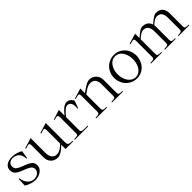

<svg xmlns="http://www.w3.org/2000/svg" viewBox="325 -1766 3029 3029"><g transform="rotate(-45 1840.0 -251.0)"><path d="M399.9 -460.9 379.9 -328.1H366.2Q364.3 -370.6 351.8 -402.1Q339.4 -433.6 318.6 -452.1Q297.9 -470.7 272.5 -479.7Q247.1 -488.8 216.8 -488.8Q169.4 -488.8 142.8 -464.1Q116.2 -439.5 116.2 -400.9Q116.2 -363.3 139.4 -340.3Q162.6 -317.4 211.9 -297.9L286.1 -269Q355.5 -241.2 384.8 -211.7Q414.1 -182.1 414.1 -131.8Q414.1 -71.3 360.1 -30Q306.2 11.2 225.1 11.2Q175.8 11.2 125.2 -7.8Q74.7 -26.9 45.9 -46.9L53.2 -189H67.9Q76.2 -109.4 121.1 -61.3Q166 -13.2 226.1 -13.2Q280.8 -13.2 314.5 -43.5Q348.1 -73.7 348.1 -113.8Q348.1 -147 325 -171.1Q301.8 -195.3 244.1 -217.8L171.9 -246.1Q113.3 -269 81.5 -300.3Q49.8 -331.5 49.8 -382.8Q49.8 -443.4 97.2 -477.3Q144.5 -511.2 224.1 -511.2Q272.9 -511.2 321.8 -496.1Q370.6 -481 399.9 -460.9Z M469.7 -443.8V-460L641.1 -511.2V-183.1Q641.1 -112.8 671.1 -74Q701.2 -35.2 752 -35.2Q792.5 -35.2 837.2 -62.7Q881.8 -90.3 909.2 -121.1V-418.9Q909.2 -430.2 908.2 -438Q907.2 -445.8 904.5 -451.2Q901.9 -456.5 899.4 -459.7Q897 -462.9 890.9 -463.6Q884.8 -464.4 880.4 -464.4Q876 -464.4 866.7 -461.9Q857.4 -459.5 850.6 -457.3Q843.8 -455.1 830.6 -450.9Q817.4 -446.8 808.1 -443.8V-460L978 -511.2V-86.9Q978 -61 982.4 -46.1Q986.8 -31.2 1000.7 -24.7Q1014.6 -18.1 1025.4 -16.6Q1036.1 -15.1 1063 -14.6Q1073.7 -14.2 1079.1 -14.2V0H909.2V-96.2Q801.8 11.2 730 11.2Q659.7 11.2 615.2 -33.9Q570.8 -79.1 570.8 -150.9V-418.9Q570.8 -431.2 569.1 -439.7Q567.4 -448.2 564.7 -453.4Q562 -458.5 556.2 -460.7Q550.3 -462.9 545.7 -463.4Q541 -463.9 531 -461.7Q521 -459.5 513.9 -457.3Q506.8 -455.1 492.9 -450.7Q479 -446.3 469.7 -443.8Z M1492.7 -314.9Q1502.9 -390.6 1481.7 -430.4Q1460.4 -470.2 1415.5 -470.2Q1401.9 -470.2 1386.2 -462.2Q1370.6 -454.1 1358.6 -445.1Q1346.7 -436 1327.6 -415.5Q1308.6 -395 1299.8 -384.5Q1291 -374 1270.5 -349.1V-58.1Q1270.5 -44.9 1273.9 -37.1Q1277.3 -29.3 1285.6 -24.4Q1293.9 -19.5 1307.6 -17.6Q1321.3 -15.6 1341.6 -14.9Q1361.8 -14.2 1389.6 -14.2Q1395 -14.2 1398.2 -14.2Q1401.4 -14.2 1406.2 -14.2Q1411.1 -14.2 1415.5 -14.2V0H1114.7V-14.2Q1169.9 -15.1 1181.6 -18.6Q1199.2 -23.9 1201.2 -44.4Q1201.7 -48.8 1201.7 -54.2V-416Q1201.7 -433.1 1197.3 -443.1Q1192.9 -453.1 1186.8 -457Q1180.7 -460.9 1167.7 -459.7Q1154.8 -458.5 1144.5 -455.6Q1134.3 -452.6 1114.3 -446.3Q1111.3 -445.3 1109.9 -444.8V-460L1270.5 -511.2V-382.8Q1283.2 -398.4 1287.6 -404.1Q1292 -409.7 1306.9 -427Q1321.8 -444.3 1330.6 -452.6Q1339.4 -460.9 1355.2 -474.9Q1371.1 -488.8 1383.3 -495.4Q1395.5 -502 1411.1 -507.6Q1426.8 -513.2 1440.9 -513.2Q1478 -513.2 1507.3 -491.5Q1536.6 -469.7 1548.8 -438L1505.9 -314.9Z M2033.7 -316.9Q2033.7 -460.9 1915.5 -460.9Q1903.8 -460.9 1890.9 -458Q1877.9 -455.1 1866.7 -450.9Q1855.5 -446.8 1841.8 -439.7Q1828.1 -432.6 1819.1 -427Q1810.1 -421.4 1797.1 -412.4Q1784.2 -403.3 1778.1 -398.7Q1772 -394 1761.2 -385.7Q1750.5 -377.4 1748.5 -376V-60.1Q1748.5 -51.8 1749.5 -45.7Q1750.5 -39.6 1753.4 -34.9Q1756.3 -30.3 1758.5 -26.9Q1760.7 -23.4 1766.8 -21.5Q1772.9 -19.5 1776.4 -18.1Q1779.8 -16.6 1788.6 -15.9Q1797.4 -15.1 1802 -15.1Q1806.6 -15.1 1818.1 -14.6Q1829.6 -14.2 1835.4 -14.2V0H1592.3V-14.2Q1597.2 -14.2 1608.6 -14.6Q1620.1 -15.1 1625 -15.4Q1629.9 -15.6 1639.4 -16.6Q1648.9 -17.6 1653.1 -19.5Q1657.2 -21.5 1663.6 -24.7Q1669.9 -27.8 1672.6 -32.5Q1675.3 -37.1 1677.5 -44.2Q1679.7 -51.3 1679.7 -60.1V-422.9Q1679.7 -438 1676.3 -446.5Q1672.9 -455.1 1666.5 -458.5Q1660.2 -461.9 1650.1 -461.4Q1640.1 -460.9 1628.2 -458Q1616.2 -455.1 1600.1 -450.2Q1585.9 -445.8 1578.6 -443.8V-460L1748.5 -511.2V-408.2Q1753.9 -411.6 1776.6 -427.5Q1799.3 -443.4 1811 -451.2Q1822.8 -459 1844.5 -472.4Q1866.2 -485.8 1880.6 -492.9Q1895 -500 1911.9 -505.6Q1928.7 -511.2 1940.4 -511.2Q2012.7 -511.2 2058.6 -464.4Q2104.5 -417.5 2104.5 -347.2V-60.1Q2104.5 -51.8 2105.5 -45.7Q2106.4 -39.6 2109.4 -34.9Q2112.3 -30.3 2114.5 -26.9Q2116.7 -23.4 2122.8 -21.5Q2128.9 -19.5 2132.3 -18.1Q2135.7 -16.6 2144.5 -15.9Q2153.3 -15.1 2158 -15.1Q2162.6 -15.1 2174.1 -14.6Q2185.5 -14.2 2191.4 -14.2V0H1946.3V-14.2Q1951.2 -14.2 1962.6 -14.6Q1974.1 -15.1 1979 -15.4Q1983.9 -15.6 1993.4 -16.6Q2002.9 -17.6 2007.1 -19.5Q2011.2 -21.5 2017.6 -24.7Q2023.9 -27.8 2026.6 -32.5Q2029.3 -37.1 2031.5 -44.2Q2033.7 -51.3 2033.7 -60.1Z M2496.1 11.2Q2424.8 11.2 2366.2 -25.1Q2307.6 -61.5 2275.4 -121.3Q2243.2 -181.2 2243.2 -250Q2243.2 -320.8 2275.4 -380.4Q2307.6 -439.9 2366 -475.6Q2424.3 -511.2 2496.1 -511.2Q2567.9 -511.2 2624.8 -475.6Q2681.6 -439.9 2712.4 -380.4Q2743.2 -320.8 2743.2 -250Q2743.2 -198.2 2725.1 -150.9Q2707 -103.5 2675 -67.6Q2643.1 -31.7 2596.4 -10.3Q2549.8 11.2 2496.1 11.2ZM2323.2 -250Q2323.2 -186.5 2345.2 -133.3Q2367.2 -80.1 2407.2 -48.6Q2447.3 -17.1 2496.1 -17.1Q2544.4 -17.1 2583 -48.6Q2621.6 -80.1 2642.3 -133.1Q2663.1 -186 2663.1 -250Q2663.1 -350.1 2616.7 -416.5Q2570.3 -482.9 2496.1 -482.9Q2421.4 -482.9 2372.3 -416.3Q2323.2 -349.6 2323.2 -250Z M2971.2 -60.1Q2971.2 -51.8 2972.2 -45.7Q2973.1 -39.6 2976.1 -34.9Q2979 -30.3 2981.2 -26.9Q2983.4 -23.4 2989.5 -21.5Q2995.6 -19.5 2999 -18.1Q3002.4 -16.6 3011.2 -15.9Q3020 -15.1 3024.7 -15.1Q3029.3 -15.1 3040.8 -14.6Q3052.2 -14.2 3058.1 -14.2V0H2814.9V-14.2Q2819.8 -14.2 2831.3 -14.6Q2842.8 -15.1 2847.7 -15.4Q2852.5 -15.6 2862.1 -16.6Q2871.6 -17.6 2875.7 -19.5Q2879.9 -21.5 2886.2 -24.7Q2892.6 -27.8 2895.3 -32.5Q2897.9 -37.1 2900.1 -44.2Q2902.3 -51.3 2902.3 -60.1V-422.9Q2902.3 -438 2898.9 -446.5Q2895.5 -455.1 2889.2 -458.5Q2882.8 -461.9 2872.8 -461.4Q2862.8 -460.9 2850.8 -458Q2838.9 -455.1 2822.8 -450.2Q2808.6 -445.8 2801.3 -443.8V-460L2971.2 -511.2V-413.1Q2974.1 -415.5 2991 -429.4Q3007.8 -443.4 3014.4 -448.7Q3021 -454.1 3036.9 -466.3Q3052.7 -478.5 3062 -484.4Q3071.3 -490.2 3084 -497.6Q3096.7 -504.9 3106.7 -508.1Q3116.7 -511.2 3125 -511.2Q3243.7 -511.2 3273.9 -412.1Q3277.3 -414.6 3291.3 -426.3Q3305.2 -438 3311.3 -443.1Q3317.4 -448.2 3331.5 -459Q3345.7 -469.7 3353.8 -475.3Q3361.8 -481 3374.3 -489Q3386.7 -497.1 3395.5 -501Q3404.3 -504.9 3413.8 -508.1Q3423.3 -511.2 3431.2 -511.2Q3511.2 -511.2 3548.1 -467.5Q3585 -423.8 3585 -349.1V-60.1Q3585 -51.8 3585.9 -45.7Q3586.9 -39.6 3589.6 -34.9Q3592.3 -30.3 3594.5 -26.9Q3596.7 -23.4 3602.5 -21.2Q3608.4 -19 3611.6 -17.8Q3614.7 -16.6 3623.5 -15.9Q3632.3 -15.1 3636.7 -15.1Q3641.1 -15.1 3652.8 -14.6Q3664.6 -14.2 3669.9 -14.2V0H3429.2V-14.2Q3432.6 -14.2 3447.5 -14.6Q3462.4 -15.1 3466.6 -15.6Q3470.7 -16.1 3481.7 -17.6Q3492.7 -19 3496.6 -22Q3500.5 -24.9 3506.3 -29.8Q3512.2 -34.7 3514.2 -42.2Q3516.1 -49.8 3516.1 -60.1V-318.8Q3516.1 -461.9 3406.2 -461.9Q3389.6 -461.9 3372.1 -455.6Q3354.5 -449.2 3333.5 -434.1Q3312.5 -418.9 3305.7 -413.6Q3298.8 -408.2 3279.3 -391.1Q3282.2 -371.6 3282.2 -349.1V-60.1Q3282.2 -51.8 3283.2 -45.7Q3284.2 -39.6 3286.9 -34.9Q3289.6 -30.3 3291.7 -26.9Q3293.9 -23.4 3299.8 -21.2Q3305.7 -19 3308.8 -17.8Q3312 -16.6 3320.8 -15.9Q3329.6 -15.1 3334 -15.1Q3338.4 -15.1 3350.1 -14.6Q3361.8 -14.2 3367.2 -14.2V0H3126V-14.2Q3130.9 -14.2 3142.3 -14.6Q3153.8 -15.1 3158.7 -15.4Q3163.6 -15.6 3173.1 -16.6Q3182.6 -17.6 3186.8 -19.5Q3190.9 -21.5 3197.3 -24.7Q3203.6 -27.8 3206.3 -32.5Q3209 -37.1 3211.2 -44.2Q3213.4 -51.3 3213.4 -60.1V-318.8Q3213.4 -352.1 3207 -377.7Q3200.7 -403.3 3190.2 -418.9Q3179.7 -434.6 3164.8 -444.6Q3149.9 -454.6 3134.8 -458.3Q3119.6 -461.9 3102.1 -461.9Q3053.2 -461.9 2971.2 -386.2Z"/></g></svg>

Font: Ortica Linear Light
Style: Regular
Weight: 300
Designer: Benedetta Bovani
Foundry: Collletttivo
Version: Version 2.000;Glyphs 3.1.2 (3151)